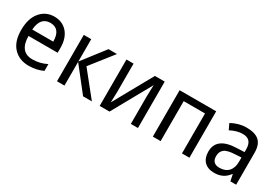

<svg xmlns="http://www.w3.org/2000/svg" viewBox="19 -1229 2728 1918"><g transform="rotate(30 1383.0 -269.5)"><path d="M484.4 -250H148.4Q148.4 -160.2 185.5 -113.3Q222.7 -66.4 296.9 -66.4Q382.8 -66.4 460.9 -105.5V-27.3Q386.7 7.8 296.9 7.8Q187.5 7.8 121.1 -62.5Q54.7 -132.8 54.7 -265.6Q54.7 -398.4 117.2 -472.7Q179.7 -546.9 277.3 -546.9Q371.1 -546.9 427.7 -482.4Q484.4 -418 484.4 -304.7ZM148.4 -324.2H390.6Q390.6 -398.4 361.3 -435.5Q332 -472.7 273.4 -472.7Q160.2 -472.7 148.4 -324.2Z M906.2 -535.2H1003.9L800.8 -277.3L1023.4 0H921.9L707 -273.4V0H621.1V-535.2H707V-277.3Z M1195.3 -535.2V-210.9L1191.4 -85.9L1441.4 -535.2H1554.7V0H1472.7V-316.4L1476.6 -449.2L1226.6 0H1113.3V-535.2Z M1816.4 0H1726.6V-535.2H2148.4V0H2062.5V-460.9H1816.4Z M2621.1 0 2605.5 -74.2H2601.6Q2543 7.8 2437.5 7.8Q2363.3 7.8 2322.3 -33.2Q2281.2 -74.2 2281.2 -148.4Q2281.2 -312.5 2507.8 -320.3L2597.7 -324.2V-355.5Q2597.7 -414.1 2572.3 -443.4Q2546.9 -472.7 2492.2 -472.7Q2425.8 -472.7 2351.6 -433.6L2320.3 -500Q2406.2 -546.9 2492.2 -546.9Q2593.8 -546.9 2640.6 -503.9Q2687.5 -460.9 2687.5 -367.2V0ZM2597.7 -261.7 2527.3 -257.8Q2437.5 -253.9 2404.3 -226.6Q2371.1 -199.2 2371.1 -148.4Q2371.1 -105.5 2392.6 -84Q2414.1 -62.5 2457 -62.5Q2523.4 -62.5 2560.5 -101.6Q2597.7 -140.6 2597.7 -214.8Z"/></g></svg>

Font: Droid Sans Fallback
Style: Regular
Weight: 400
Designer: Steve Matteson
Foundry: Ascender Corporation
Version: 3.00 (Khmer version)